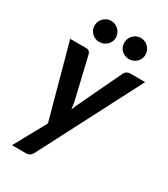

<svg xmlns="http://www.w3.org/2000/svg" viewBox="-214 -813 944 1078"><g transform="rotate(30 258.0 -274.0)"><path d="M30 0ZM177 142 516 -513H417C410.3 -513 403.8 -510.9 397.5 -506.8C391.2 -502.6 386.3 -497.2 383 -490.5L256.5 -224.5C252.5 -215.8 248.6 -207.2 244.8 -198.8C240.9 -190.2 237.2 -181.7 233.5 -173C231.8 -190 229.3 -207 226 -224L163 -490C161.3 -496.3 158.2 -501.8 153.8 -506.2C149.2 -510.8 142.5 -513 133.5 -513H30L159.5 -39L45.5 167.5H137C146.3 167.5 154.2 165.4 160.5 161.2C166.8 157.1 172.3 150.7 177 142ZM249 -646C249 -655.7 247.2 -664.8 243.5 -673.2C239.8 -681.8 234.8 -689.2 228.2 -695.5C221.8 -701.8 214.2 -706.8 205.8 -710.5C197.2 -714.2 188.3 -716 179 -716C170 -716 161.4 -714.2 153.2 -710.5C145.1 -706.8 137.8 -701.8 131.5 -695.5C125.2 -689.2 120.2 -681.8 116.5 -673.2C112.8 -664.8 111 -655.7 111 -646C111 -636.7 112.8 -627.9 116.5 -619.8C120.2 -611.6 125.2 -604.5 131.5 -598.5C137.8 -592.5 145.1 -587.8 153.2 -584.2C161.4 -580.8 170 -579 179 -579C188.3 -579 197.2 -580.8 205.8 -584.2C214.2 -587.8 221.8 -592.5 228.2 -598.5C234.8 -604.5 239.8 -611.6 243.5 -619.8C247.2 -627.9 249 -636.7 249 -646ZM441 -646C441 -655.7 439.2 -664.8 435.5 -673.2C431.8 -681.8 426.9 -689.2 420.8 -695.5C414.6 -701.8 407.2 -706.8 398.8 -710.5C390.2 -714.2 381.3 -716 372 -716C362.3 -716 353.4 -714.2 345.2 -710.5C337.1 -706.8 329.8 -701.8 323.5 -695.5C317.2 -689.2 312.2 -681.8 308.8 -673.2C305.2 -664.8 303.5 -655.7 303.5 -646C303.5 -636.7 305.2 -627.9 308.8 -619.8C312.2 -611.6 317.2 -604.5 323.5 -598.5C329.8 -592.5 337.1 -587.8 345.2 -584.2C353.4 -580.8 362.3 -579 372 -579C381.3 -579 390.2 -580.8 398.8 -584.2C407.2 -587.8 414.6 -592.5 420.8 -598.5C426.9 -604.5 431.8 -611.6 435.5 -619.8C439.2 -627.9 441 -636.7 441 -646Z"/></g></svg>

Font: Lato
Style: Bold Italic
Weight: 700
Italic angle: -7°
Designer: Lukasz Dziedzic
Foundry: tyPoland Lukasz Dziedzic
Version: Version 2.007; 2014-02-27